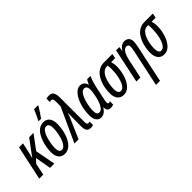

<svg xmlns="http://www.w3.org/2000/svg" viewBox="36 -1687 2834 2834"><g transform="rotate(-45 1453.5 -269.5)"><path d="M-1.5 0 114.3 -537.6H197.8L167 -399.4Q161.6 -377 155.3 -349.6Q148.9 -322.3 140.1 -290.5H142.6L325.2 -537.6H416.5L252.9 -318.4L312.5 0H223.6L180.2 -249.5L120.1 -184.1L82.5 0Z M527.8 9.8Q485.8 9.8 456.5 -9Q427.2 -27.8 411.6 -64.7Q396 -101.6 396 -154.8Q396 -195.3 403.8 -247.1Q411.6 -298.8 428.5 -351.3Q445.3 -403.8 472.7 -448.5Q500 -493.2 538.8 -520.3Q577.6 -547.4 629.4 -547.4Q670.4 -547.4 699.7 -528.1Q729 -508.8 744.4 -471.7Q759.8 -434.6 759.8 -380.9Q759.8 -332.5 751 -278.6Q742.2 -224.6 724.4 -173.3Q706.5 -122.1 678.7 -80.8Q650.9 -39.6 613.3 -14.9Q575.7 9.8 527.8 9.8ZM536.6 -63Q563 -63 584.7 -84.2Q606.4 -105.5 623.3 -140.9Q640.1 -176.3 651.4 -218.8Q662.6 -261.2 668.5 -304.2Q674.3 -347.2 674.3 -382.8Q674.3 -412.1 668.2 -432.9Q662.1 -453.6 649.9 -464.4Q637.7 -475.1 618.7 -475.1Q590.3 -475.1 567.9 -452.1Q545.4 -429.2 529.1 -391.8Q512.7 -354.5 502 -311Q491.2 -267.6 485.8 -226.1Q480.5 -184.6 480.5 -153.8Q480.5 -109.9 494.6 -86.4Q508.8 -63 536.6 -63ZM591.3 -606 593.8 -617.7Q601.6 -631.3 612.1 -652.6Q622.6 -673.8 633.5 -697.5Q644.5 -721.2 654.1 -742.9Q663.6 -764.6 668.9 -778.8H752L750 -769Q742.7 -755.9 728.8 -733.9Q714.8 -711.9 698.5 -687.3Q682.1 -662.6 667.2 -640.6Q652.3 -618.7 643.1 -606Z M1070.3 9.8Q1035.2 9.8 1015.6 -4.6Q996.1 -19 988.5 -46.4Q981 -73.7 981 -112.3L982.9 -302.7Q983.4 -326.2 983.6 -348.4Q983.9 -370.6 984.9 -393.6Q982.4 -385.7 979.5 -377Q976.6 -368.2 973.6 -359.6Q970.7 -351.1 967.5 -342.8Q964.4 -334.5 960.9 -326.7L819.3 0H732.4L976.1 -531.2L977.1 -635.7Q977.1 -668.5 968 -681.6Q959 -694.8 939.5 -694.8Q932.1 -694.8 925.3 -693.4Q918.5 -691.9 909.2 -688.5V-758.8Q919.4 -761.7 935.5 -764.4Q951.7 -767.1 965.8 -767.1Q1002.9 -767.1 1023.2 -751.2Q1043.5 -735.4 1052 -705.6Q1060.5 -675.8 1061 -634.8L1061.5 -123.5Q1061.5 -102.5 1064.5 -89.8Q1067.4 -77.1 1074 -71.5Q1080.6 -65.9 1090.3 -65.9Q1098.1 -65.9 1104.7 -67.1Q1111.3 -68.4 1119.6 -71.3V2.4Q1109.9 5.4 1095.2 7.6Q1080.6 9.8 1070.3 9.8Z M1286.6 9.8Q1236.3 9.8 1208.5 -29.5Q1180.7 -68.8 1180.7 -140.6Q1180.7 -193.8 1189.9 -250.7Q1199.2 -307.6 1217.3 -360.4Q1235.4 -413.1 1262 -455.3Q1288.6 -497.6 1322.3 -522.5Q1356 -547.4 1397 -547.4Q1434.6 -547.4 1460.2 -525.6Q1485.8 -503.9 1495.1 -463.9H1498Q1503.9 -478 1510 -491.7Q1516.1 -505.4 1522.9 -517.3Q1529.8 -529.3 1536.1 -537.6H1606.4Q1594.2 -513.7 1583.5 -484.6Q1572.8 -455.6 1563.5 -421.6Q1554.2 -387.7 1545.9 -348.1L1503.9 -151.4Q1500.5 -133.8 1498 -118.2Q1495.6 -102.5 1495.6 -89.8Q1495.6 -74.7 1501.2 -69.1Q1506.8 -63.5 1517.1 -63.5Q1522.9 -63.5 1529.8 -64.9Q1536.6 -66.4 1543.5 -69.8V-2.4Q1532.2 2.4 1516.6 6.1Q1501 9.8 1488.8 9.8Q1454.6 9.8 1438.2 -3.7Q1421.9 -17.1 1417.2 -37.1Q1412.6 -57.1 1414.6 -75.7H1411.6Q1393.6 -47.9 1374.5 -28.8Q1355.5 -9.8 1334 0Q1312.5 9.8 1286.6 9.8ZM1315.4 -62.5Q1348.1 -62.5 1372.1 -90.1Q1396 -117.7 1412.6 -159.2Q1429.2 -200.7 1439 -241.2Q1450.2 -288.6 1456.1 -325.9Q1461.9 -363.3 1461.9 -393.6Q1461.9 -433.6 1447.8 -453.4Q1433.6 -473.1 1405.8 -473.1Q1378.9 -473.1 1356.7 -449.7Q1334.5 -426.3 1317.6 -388.4Q1300.8 -350.6 1289.6 -306.9Q1278.3 -263.2 1272.5 -221.9Q1266.6 -180.7 1266.6 -150.9Q1266.6 -106 1278.6 -84.2Q1290.5 -62.5 1315.4 -62.5Z M1756.8 9.8Q1695.3 9.8 1659.9 -33.7Q1624.5 -77.1 1624.5 -155.8Q1624.5 -204.1 1633.5 -257.3Q1642.6 -310.5 1661.9 -360.4Q1681.2 -410.2 1711.7 -450.2Q1742.2 -490.2 1785.6 -513.9Q1829.1 -537.6 1886.2 -537.6H2062.5L2047.9 -465.3H1963.9Q1971.2 -444.3 1975.8 -418.9Q1980.5 -393.6 1980.5 -361.8Q1980.5 -315.9 1971.9 -264.6Q1963.4 -213.4 1945.8 -164.6Q1928.2 -115.7 1901.6 -76.4Q1875 -37.1 1838.9 -13.7Q1802.7 9.8 1756.8 9.8ZM1766.6 -62.5Q1794.4 -62.5 1815.7 -83.5Q1836.9 -104.5 1852.5 -139.4Q1868.2 -174.3 1878.4 -217Q1888.7 -259.8 1893.3 -304.2Q1897.9 -348.6 1897.9 -388.2Q1897.9 -411.6 1896.7 -431.2Q1895.5 -450.7 1893.1 -465.3H1874Q1831.1 -465.3 1799.8 -435.5Q1768.6 -405.8 1748.8 -358.4Q1729 -311 1719.7 -257.6Q1710.4 -204.1 1710.4 -156.2Q1710.4 -109.9 1724.1 -86.2Q1737.8 -62.5 1766.6 -62.5Z M2195.3 240.2 2316.9 -330.1Q2321.8 -354.5 2326.2 -379.9Q2330.6 -405.3 2330.6 -424.8Q2330.6 -446.8 2320.1 -458.7Q2309.6 -470.7 2288.1 -470.7Q2259.8 -470.7 2237.8 -449.2Q2215.8 -427.7 2199.7 -387Q2183.6 -346.2 2170.9 -288.1L2109.9 0H2025.9L2139.6 -537.6H2207.5L2198.7 -466.3H2201.2Q2215.8 -492.2 2234.1 -510.5Q2252.4 -528.8 2273.9 -538.1Q2295.4 -547.4 2319.8 -547.4Q2347.2 -547.4 2369.1 -536.9Q2391.1 -526.4 2404.3 -503.7Q2417.5 -481 2417.5 -444.3Q2417.5 -423.8 2413.3 -397.2Q2409.2 -370.6 2403.8 -344.2L2278.8 240.2Z M2601.6 9.8Q2540 9.8 2504.6 -33.7Q2469.2 -77.1 2469.2 -155.8Q2469.2 -204.1 2478.3 -257.3Q2487.3 -310.5 2506.6 -360.4Q2525.9 -410.2 2556.4 -450.2Q2586.9 -490.2 2630.4 -513.9Q2673.8 -537.6 2731 -537.6H2907.2L2892.6 -465.3H2808.6Q2815.9 -444.3 2820.6 -418.9Q2825.2 -393.6 2825.2 -361.8Q2825.2 -315.9 2816.7 -264.6Q2808.1 -213.4 2790.5 -164.6Q2772.9 -115.7 2746.3 -76.4Q2719.7 -37.1 2683.6 -13.7Q2647.5 9.8 2601.6 9.8ZM2611.3 -62.5Q2639.2 -62.5 2660.4 -83.5Q2681.6 -104.5 2697.3 -139.4Q2712.9 -174.3 2723.1 -217Q2733.4 -259.8 2738 -304.2Q2742.7 -348.6 2742.7 -388.2Q2742.7 -411.6 2741.5 -431.2Q2740.2 -450.7 2737.8 -465.3H2718.8Q2675.8 -465.3 2644.5 -435.5Q2613.3 -405.8 2593.5 -358.4Q2573.7 -311 2564.5 -257.6Q2555.2 -204.1 2555.2 -156.2Q2555.2 -109.9 2568.8 -86.2Q2582.5 -62.5 2611.3 -62.5Z"/></g></svg>

Font: Open Sans Condensed Medium
Style: Italic
Weight: 500
Width: 3
Italic angle: -12°
Designer: Monotype Design Team
Foundry: Monotype Imaging Inc.
Version: Version 3.000